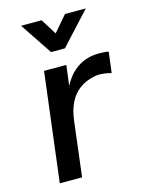

<svg xmlns="http://www.w3.org/2000/svg" viewBox="-111 -791 642 857"><g transform="rotate(-15 210.0 -362.0)"><path d="M57 0 119 -503H222L210 -409Q220 -429 234.5 -447.5Q249 -466 269.5 -481.5Q290 -497 316.5 -506Q343 -515 378 -515Q386 -515 400 -514Q414 -513 420 -511L408 -415Q394 -420 371 -422.5Q348 -425 329 -421Q289 -413 260 -391.5Q231 -370 214 -336Q197 -302 191 -254L160 0ZM171 -576 72 -724H167L238 -610H177L275 -724H371L235 -576Z"/></g></svg>

Font: Inclusive Sans Medium
Style: Italic
Weight: 500
Italic angle: -7°
Designer: Olivia King
Foundry: Olivia King
Version: Version 2.004